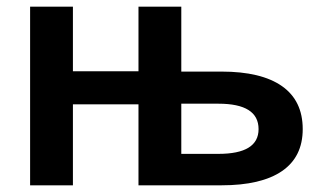

<svg xmlns="http://www.w3.org/2000/svg" viewBox="-20 -554 967 574"><path d="M70 0V-534H198V-341H394V-534H522V-340H642Q761 -340 823 -296.5Q885 -253 885 -168Q885 -85 823 -42.5Q761 0 642 0H394V-242H198V0ZM522 -94H633Q753 -94 753 -168Q753 -244 633 -244H522Z"/></svg>

Font: Geist SemBd
Style: Regular
Weight: 400
Designer: Basement.studio, Andrés Briganti, Mateo Zaragoza
Foundry: Basement.studio, Vercel, Andrés Briganti, Guido Ferreyra, Mateo Zaragoza
Version: Version 1.401